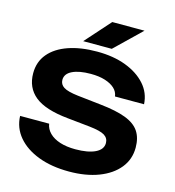

<svg xmlns="http://www.w3.org/2000/svg" viewBox="-138 -1087 1109 1219"><g transform="rotate(15 416.5 -478.0)"><path d="M37 -245H228Q233 -211 259 -185Q285 -159 328.5 -145Q372 -131 430 -131Q513 -131 560.5 -154Q608 -177 608 -219Q608 -251 580.5 -268.5Q553 -286 478 -294L333 -309Q182 -324 114.5 -379Q47 -434 47 -529Q47 -604 91.5 -657Q136 -710 216.5 -738Q297 -766 405 -766Q512 -766 594 -735Q676 -704 725 -649Q774 -594 778 -520H587Q583 -551 559.5 -572.5Q536 -594 496.5 -606.5Q457 -619 402 -619Q326 -619 281.5 -597.5Q237 -576 237 -536Q237 -506 263.5 -489Q290 -472 358 -464L511 -447Q616 -436 679 -412Q742 -388 770 -346Q798 -304 798 -240Q798 -163 751.5 -105.5Q705 -48 621.5 -16Q538 16 427 16Q312 16 225.5 -17Q139 -50 89.5 -108.5Q40 -167 37 -245ZM448 -972H660L489 -807H301Z"/></g></svg>

Font: Unbounded SemiBold
Style: Regular
Weight: 600
Designer: Luke Prowse, Jean-Baptiste Morizot, Fátima Lázaro, Florian Runge
Foundry: NaN
Version: Version 1.700